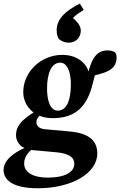

<svg xmlns="http://www.w3.org/2000/svg" viewBox="-49 -800 661 1055"><path d="M39 -57C39 -15.8 70.4 19 125.3 24.4L263.2 37C332.6 44 359.4 66.2 359.4 99.5C359.4 146.9 306 176 213.5 176C132.5 176 83.7 147 83.7 98.4C83.7 61.1 107.4 32.7 142.6 8.3L124.1 -2.3C49.3 23.5 -29.3 71.1 -29.3 133.6C-29.3 199.8 39.9 234.5 157.9 234.5C344.8 234.5 485.6 152.1 485.6 43.5C485.6 -20 449.2 -67.1 335 -77.5L199 -89.8C160.9 -93.3 151.1 -112 151.1 -128.3C151.1 -142.7 153.6 -152.9 191.3 -185.8L171.4 -203C90.5 -157.5 39 -119.1 39 -57ZM269 -192.1C225.7 -191.8 209.5 -250.4 209.5 -312.3C209.5 -398.8 234.1 -455.2 281.3 -455.7C316.8 -456 340.3 -412.7 340.3 -339.3C340.3 -227.1 306.3 -192.3 269 -192.1ZM78.7 -294.3C78.7 -221.7 134.8 -150.7 240.4 -150.7C373.2 -150.7 431.5 -223.1 460.1 -339.1C467.3 -367.3 472.9 -392.1 481.7 -415.3L458.7 -383.3C548 -402.1 591.7 -423.7 591.7 -485.4C591.7 -497.8 588.4 -505.2 584.1 -511.9C572 -519.5 559.2 -523 540.7 -523C489.1 -523 452 -488.6 430.7 -374.7L442.7 -373.6C442.9 -438.1 387.2 -498.5 293.4 -498.5C174.5 -498.5 78.7 -403.3 78.7 -294.3ZM389.6 -780.1C311.9 -741.2 262.4 -696.1 262.4 -634.8C262.4 -613.5 265.9 -602.2 273.9 -585.8C294.1 -570.2 310.3 -565.6 329.3 -565.6C365.6 -565.6 394.9 -592 394.9 -631.4C394.9 -663.3 370.6 -687.3 330.1 -718.5L320.6 -646.9C340.3 -699.8 364.8 -716.8 411.1 -745.6L389.6 -780.1Z"/></svg>

Font: Source Serif Variable
Style: Italic
Weight: 389
Italic angle: -12°
Designer: Frank Grießhammer
Foundry: Adobe Systems Incorporated
Version: Version 3.001;hotconv 1.0.111;makeotfexe 2.5.65597